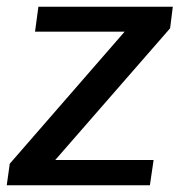

<svg xmlns="http://www.w3.org/2000/svg" viewBox="-22 -550 533 570"><path d="M423 0 434 -75H142L483 -466L491 -530H92L82 -456H348L7 -64L-2 0Z"/></svg>

Font: Cheyenne Sans Medium
Style: Italic
Weight: 500
Italic angle: -8.13011°
Designer: The Public Sans project authors (U.S. Web Design System), Libre Franklin designed by Pablo Impallari and Rodrigo Fuenzal
Foundry: The Cheyenne Sans Project Authors
Version: Version 2.007